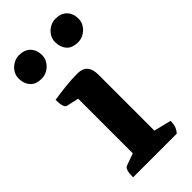

<svg xmlns="http://www.w3.org/2000/svg" viewBox="-222 -729 779 779"><g transform="rotate(-45 168.0 -339.0)"><path d="M41 0Q41 -46 57 -50.9L120.1 -73.9L109.1 -58.6V-395.4L121.1 -380.4L56.4 -395Q41 -398.4 41 -444.5Q79.5 -450.4 111.9 -454Q144.3 -457.6 179.8 -457.6Q236.2 -457.6 236.2 -393.8V-61.9L224.2 -75.8L310.5 -54.6Q310.5 -36.4 306.5 -24.6Q302.6 -12.9 291.6 0ZM272 -545Q237.5 -545 221.3 -563.7Q205.1 -582.4 205.1 -611.5Q205.1 -630 214.8 -645Q224.5 -660 240.2 -668.9Q256 -677.9 272 -677.9Q305.5 -677.9 322.7 -659.5Q339.9 -641.1 339.9 -611.5Q339.9 -593.5 330.2 -578.5Q320.5 -563.4 304.7 -554.2Q288.9 -545 272 -545ZM62.9 -545Q29 -545 12.5 -563.7Q-4 -582.4 -4 -611.5Q-4 -630 5.7 -645Q15.4 -660 31.2 -668.9Q46.9 -677.9 62.9 -677.9Q95.9 -677.9 113.4 -659.5Q130.8 -641.1 130.8 -611.5Q130.8 -593.5 121.1 -578.5Q111.4 -563.4 95.9 -554.2Q80.4 -545 62.9 -545Z"/></g></svg>

Font: Petrona
Style: Regular
Weight: 400
Designer: Ringo R. Seeber
Foundry: Ringo R. Seeber
Version: Version 2.001; ttfautohint (v1.8.3)